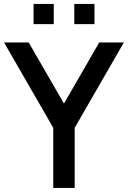

<svg xmlns="http://www.w3.org/2000/svg" viewBox="-20 -930 633 950"><path d="M347.5 -810.5V-910.5H447.5V-810.5ZM146 -810.5V-910.5H246V-810.5ZM243.5 0V-297.5L0 -720H122L296.5 -417.5L471 -720H593L349.5 -297.5V0Z"/></svg>

Font: Vela Sans SemBd
Style: Regular
Weight: 600
Designer: Principal design: Mikhail Sharanda - project Manrope.
Design modification: Ravid Balaliev
Foundry: Mikhail Sharanda
Version: Version 1.001